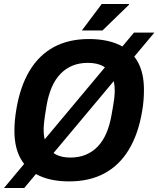

<svg xmlns="http://www.w3.org/2000/svg" viewBox="-27 -894 791 959"><path d="M319 12Q231 12 170 -16Q109 -44 77 -100Q45 -156 45 -241Q45 -267 47.5 -294Q50 -321 55 -350Q74 -463 121 -541Q168 -619 242 -659Q316 -699 417 -699Q505 -699 566.5 -671Q628 -643 660 -587Q692 -531 692 -446Q692 -421 690 -394Q688 -367 683 -339Q664 -225 616.5 -146.5Q569 -68 494.5 -28Q420 12 319 12ZM324 -107Q367 -107 401 -121Q435 -135 461 -162Q487 -189 504 -228.5Q521 -268 530 -319Q535 -348 538.5 -368Q542 -388 543.5 -401.5Q545 -415 545.5 -424.5Q546 -434 546 -442Q546 -486 531.5 -517Q517 -548 487 -564Q457 -580 412 -580Q369 -580 335 -566Q301 -552 275 -525Q249 -498 232 -459Q215 -420 206 -369Q201 -340 198 -319.5Q195 -299 193.5 -285.5Q192 -272 191.5 -262.5Q191 -253 191 -245Q191 -202 205.5 -171Q220 -140 250 -123.5Q280 -107 324 -107ZM-7 45 642 -731H744L94 45ZM382 -742 481 -874H617L618 -871L485 -742Z"/></svg>

Font: Archivo SemiCondensed
Style: Bold Italic
Weight: 700
Width: 4
Italic angle: -10°
Designer: Hector Gatti
Foundry: Omnibus-Type
Version: Version 2.001